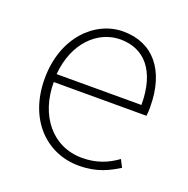

<svg xmlns="http://www.w3.org/2000/svg" viewBox="-104 -639 736 751"><g transform="rotate(20 263.5 -263.5)"><path d="M300 13C378 13 423 -13 463 -37L447 -68C407 -39 362 -20 302 -20C178 -20 97 -122 97 -261H483C485 -275 485 -286 485 -297C485 -453 408 -540 286 -540C169 -540 59 -434 59 -262C59 -90 167 13 300 13ZM97 -294C108 -427 192 -507 286 -507C385 -507 450 -437 450 -294Z"/></g></svg>

Font: Harano Aji Gothic CN ExtraLight
Style: Regular
Weight: 250
Foundry: Masamichi Hosoda
Version: HaranoAjiGothicCN-ExtraLight version 20230610;ttx 4.39.4